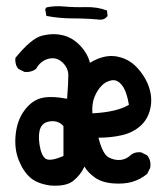

<svg xmlns="http://www.w3.org/2000/svg" viewBox="-20 -599 540 616"><path d="M140.6 -3.9Q99.6 -9.8 77.1 -29.3Q54.7 -48.8 40 -85.4Q25.4 -122.1 30.3 -168Q35.2 -213.9 58.6 -245.1Q82 -276.4 112.3 -284.2Q142.6 -292 195.3 -282.2Q199.2 -332 199.2 -356.9Q199.2 -381.8 179.7 -399.4Q160.2 -417 134.8 -410.2Q109.4 -403.3 95.7 -377.9Q80.1 -366.2 58.6 -368.2L39.1 -377.9Q27.3 -391.6 29.3 -413.1Q80.1 -475.6 114.3 -484.4Q148.4 -493.2 179.7 -486.3Q210.9 -479.5 235.8 -454.1Q260.7 -428.7 268.6 -397.5Q313.5 -424.8 353.5 -418Q393.6 -411.1 420.9 -380.9Q448.2 -350.6 459 -316.4Q469.7 -282.2 461.9 -249Q454.1 -215.8 429.7 -194.3Q405.3 -172.9 370.1 -165Q335 -157.2 295.9 -157.2Q309.6 -103.5 329.1 -93.8Q348.6 -84 366.7 -85.9Q384.8 -87.9 397.9 -100.1Q411.1 -112.3 432.6 -110.4L452.1 -100.6Q465.8 -84 461.9 -60.5L452.1 -41Q430.7 -23.4 404.3 -15.6Q377.9 -7.8 341.8 -10.7Q305.7 -13.7 283.2 -30.3Q260.7 -46.9 251 -64.5Q238.3 -37.1 214.8 -18.6Q191.4 0 140.6 -3.9ZM183.6 -98.6V-194.3Q168.9 -211.9 143.6 -210Q118.2 -208 109.9 -188.5Q101.6 -168.9 106.9 -134.3Q112.3 -99.6 126.5 -89.8Q140.6 -80.1 183.6 -98.6ZM393.6 -262.7Q386.7 -305.7 371.6 -325.2Q356.4 -344.7 337.9 -341.3Q319.3 -337.9 305.7 -323.7Q292 -309.6 283.2 -288.1Q274.4 -266.6 276.4 -235.4Q354.5 -239.3 393.6 -262.7ZM297.9 -536.1Q256.8 -540 213.4 -540Q169.9 -540 128.9 -547.9L125 -569.3L128.9 -575.2Q154.3 -581.1 186.5 -578.1Q218.8 -575.2 255.4 -576.2Q292 -577.1 323.2 -565.4L325.2 -547.9Q315.4 -534.2 297.9 -536.1Z"/></svg>

Font: JasonHandwriting1
Style: Regular
Weight: 400
Version: Version 1.48.20